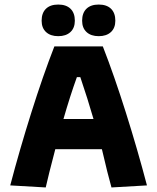

<svg xmlns="http://www.w3.org/2000/svg" viewBox="-20 -824 691 844"><path d="M163 -733Q163 -767 182 -785.5Q201 -804 236 -804Q271 -804 290 -785.5Q309 -767 309 -733Q309 -701 289.5 -683Q270 -665 236 -665Q202 -665 182.5 -683Q163 -701 163 -733ZM341 -733Q341 -767 360 -785.5Q379 -804 414 -804Q449 -804 468 -785.5Q487 -767 487 -733Q487 -701 467.5 -683Q448 -665 414 -665Q380 -665 360.5 -683Q341 -701 341 -733ZM25 -9Q66 -165 117.5 -328.5Q169 -492 219 -620H432Q482 -492 533.5 -328.5Q585 -165 626 -9L470 0Q454 -56 428 -168H223Q192 -50 181 0ZM391 -301Q365 -391 333 -485H318Q288 -402 259 -301Z"/></svg>

Font: Athiti
Style: Bold
Weight: 700
Designer: CadsonDemak Team
Foundry: CadsonDemak
Version: Version 1.033